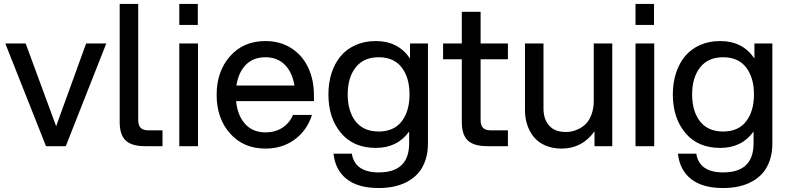

<svg xmlns="http://www.w3.org/2000/svg" viewBox="-20 -740 3990 972"><path d="M212.9 0 6.8 -520H109.9L264.2 -101.1L416 -520H518.1L313 0Z M585.9 -720.2H679.7V-132.8Q679.7 -105 692.4 -92.5Q705.1 -80.1 732.9 -80.1H802.7V0H713.9Q646.5 0 616.2 -28.8Q585.9 -57.6 585.9 -122.1Z M887.7 0V-520H982.4V0ZM887.7 -613.8V-720.2H981.4V-613.8Z M1323.7 12.2Q1212.4 12.2 1144.5 -64.5Q1076.7 -141.1 1076.7 -259.8Q1076.7 -378.4 1144.5 -455.3Q1212.4 -532.2 1323.7 -532.2Q1397.5 -532.2 1453.6 -496.8Q1509.8 -461.4 1539.6 -399.2Q1569.3 -336.9 1569.3 -257.8V-228H1175.3Q1182.1 -155.8 1220.7 -112.8Q1259.3 -69.8 1323.7 -69.8Q1372.6 -69.8 1408.9 -93Q1445.3 -116.2 1463.4 -158.2H1559.6Q1534.2 -79.6 1471.9 -33.7Q1409.7 12.2 1323.7 12.2ZM1176.8 -307.1H1470.7Q1460 -373.5 1422.1 -411.9Q1384.3 -450.2 1323.7 -450.2Q1262.2 -450.2 1224.6 -411.9Q1187 -373.5 1176.8 -307.1Z M1896.5 211.9Q1792.5 211.9 1734.9 166.3Q1677.2 120.6 1668.5 38.1H1761.2Q1776.9 132.8 1897.5 132.8Q2051.3 132.8 2051.3 -14.2V-74.2Q1991.7 8.8 1882.3 8.8Q1769.5 8.8 1706.1 -66.9Q1642.6 -142.6 1642.6 -262.2Q1642.6 -320.3 1658.4 -369.6Q1674.3 -418.9 1704.1 -455.1Q1733.9 -491.2 1779.8 -511.7Q1825.7 -532.2 1882.3 -532.2Q1996.1 -532.2 2055.7 -443.8V-520H2146.5V-14.2Q2146.5 32.7 2133.8 70.6Q2121.1 108.4 2098.9 134.5Q2076.7 160.6 2044.9 178.2Q2013.2 195.8 1976.3 203.9Q1939.5 211.9 1896.5 211.9ZM1740.2 -262.2Q1740.2 -176.8 1780.3 -125.5Q1820.3 -74.2 1897.5 -74.2Q1973.6 -74.2 2013.4 -125.5Q2053.2 -176.8 2053.2 -262.2Q2053.2 -347.2 2013.4 -398.7Q1973.6 -450.2 1897.5 -450.2Q1820.8 -450.2 1780.5 -398.7Q1740.2 -347.2 1740.2 -262.2Z M2317.9 -680.2H2413.1V-520H2551.3V-439.9H2413.1V-132.8Q2413.1 -105 2425.3 -92.5Q2437.5 -80.1 2465.8 -80.1H2551.3V0H2446.3Q2378.9 0 2348.4 -28.8Q2317.9 -57.6 2317.9 -122.1V-439.9H2223.1V-520H2317.9Z M2731.4 -190.9Q2731.4 -136.7 2760 -104.2Q2788.6 -71.8 2844.7 -71.8Q2858.9 -71.8 2874.5 -74.7Q2890.1 -77.6 2910.9 -87.9Q2931.6 -98.1 2947.5 -114.5Q2963.4 -130.9 2974.6 -160.9Q2985.8 -190.9 2985.8 -230V-520H3079.6V0H2989.7V-75.2Q2926.8 12.2 2822.8 12.2Q2775.9 12.2 2739.7 -3.9Q2703.6 -20 2681.6 -47.6Q2659.7 -75.2 2648.7 -109.4Q2637.7 -143.6 2637.7 -182.1V-520H2731.4Z M3197.3 0V-520H3292V0ZM3197.3 -613.8V-720.2H3291V-613.8Z M3640.1 211.9Q3536.1 211.9 3478.5 166.3Q3420.9 120.6 3412.1 38.1H3504.9Q3520.5 132.8 3641.1 132.8Q3794.9 132.8 3794.9 -14.2V-74.2Q3735.4 8.8 3626 8.8Q3513.2 8.8 3449.7 -66.9Q3386.2 -142.6 3386.2 -262.2Q3386.2 -320.3 3402.1 -369.6Q3418 -418.9 3447.8 -455.1Q3477.5 -491.2 3523.4 -511.7Q3569.3 -532.2 3626 -532.2Q3739.7 -532.2 3799.3 -443.8V-520H3890.1V-14.2Q3890.1 32.7 3877.4 70.6Q3864.7 108.4 3842.5 134.5Q3820.3 160.6 3788.6 178.2Q3756.8 195.8 3720 203.9Q3683.1 211.9 3640.1 211.9ZM3483.9 -262.2Q3483.9 -176.8 3523.9 -125.5Q3564 -74.2 3641.1 -74.2Q3717.3 -74.2 3757.1 -125.5Q3796.9 -176.8 3796.9 -262.2Q3796.9 -347.2 3757.1 -398.7Q3717.3 -450.2 3641.1 -450.2Q3564.5 -450.2 3524.2 -398.7Q3483.9 -347.2 3483.9 -262.2Z"/></svg>

Font: Aspekta 450
Style: Regular
Weight: 450
Designer: Ivo Dolenc
Version: Version 2.000